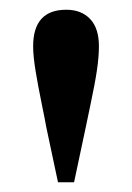

<svg xmlns="http://www.w3.org/2000/svg" viewBox="-20 -840 271 394"><path d="M116 -820Q147 -820 165 -801Q183 -782 183 -745Q183 -724 179 -696.5Q175 -669 165.5 -624.5Q156 -580 156 -579L132 -466H99L75 -579Q73 -591 65.5 -627.5Q58 -664 53 -694.5Q48 -725 48 -745Q48 -820 116 -820Z"/></svg>

Font: Swei Spring CJKtc
Style: Bold
Weight: 700
Version: Version 1.021